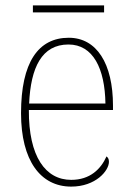

<svg xmlns="http://www.w3.org/2000/svg" viewBox="-20 -682 489 712"><path d="M102 -636H366V-662H102ZM244 10C335 10 384 -49 384 -82C384 -93 380 -98 375 -102C354 -55 314 -15 244 -15C149 -15 86 -101 87 -274H399V-290C399 -447 338 -542 235 -542C122 -542 58 -451 58 -262C58 -87 130 10 244 10ZM371 -298H88C94 -432 135 -517 234 -517C325 -517 369 -428 371 -298Z"/></svg>

Font: Noto Serif Sinhala SemiCondensed Thin
Style: Regular
Weight: 100
Width: 4
Designer: Jelle Bosma - Monotype Design Team
Foundry: Monotype Imaging Inc.
Version: Version 2.007